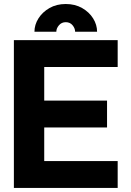

<svg xmlns="http://www.w3.org/2000/svg" viewBox="-20 -919 643 939"><path d="M503.5 -427H196.3V-591.4H555.5V-722.7H47.9V0H555.5V-131.2H196.3V-295.7H503.5ZM301.7 -899.4Q347.1 -899.4 381.7 -879.6Q416.3 -859.9 435.5 -828.9Q454.8 -797.9 454.8 -763.7H347.4Q347.4 -780.2 335 -795.4Q322.6 -810.5 301.7 -810.5Q281.2 -810.5 268.3 -795.4Q255.4 -780.2 255.4 -763.7H148.5Q148.5 -797.9 168 -828.9Q187.5 -859.9 221.9 -879.6Q256.2 -899.4 301.7 -899.4Z"/></svg>

Font: Giphurs SC
Style: Regular
Weight: 400
Version: Version 0.920